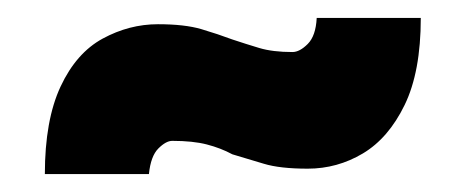

<svg xmlns="http://www.w3.org/2000/svg" viewBox="-20 -366 519 214"><path d="M30 -172H146Q148 -192 156.5 -200.5Q165 -209 172 -209Q195 -209 210.5 -205Q226 -201 239 -194Q256 -189 274 -183.5Q292 -178 323 -178Q356 -178 384.5 -195Q413 -212 431 -249Q449 -286 449 -346H333Q332 -326 323 -317Q314 -308 306 -308Q284 -308 269 -312.5Q254 -317 239 -322Q223 -328 204.5 -333.5Q186 -339 156 -339Q124 -339 94.5 -323Q65 -307 47.5 -269.5Q30 -232 30 -172Z"/></svg>

Font: Catamaran
Style: Bold
Weight: 700
Designer: Pria Ravichandran
Version: Version 2.000